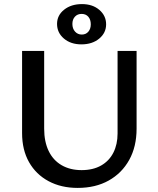

<svg xmlns="http://www.w3.org/2000/svg" viewBox="-20 -907 772 939"><path d="M360 12Q279 12 217.5 -21Q156 -54 122 -114Q88 -174 88 -256V-658H196V-278Q196 -214 218 -168.5Q240 -123 281.5 -99Q323 -75 379 -75Q435 -75 474.5 -97.5Q514 -120 534.5 -160.5Q555 -201 555 -254V-658H648V-278Q648 -190 612 -125Q576 -60 511.5 -24Q447 12 360 12ZM378 -690Q326 -690 292.5 -718.5Q259 -747 259 -790Q259 -832 293.5 -859.5Q328 -887 381 -887Q433 -887 466 -858.5Q499 -830 499 -788Q499 -746 465 -718Q431 -690 378 -690ZM380 -738Q400 -738 412 -752Q424 -766 424 -788Q424 -811 412 -825Q400 -839 379 -839Q359 -839 346.5 -825.5Q334 -812 334 -790Q334 -767 347 -752.5Q360 -738 380 -738Z"/></svg>

Font: Ysabeau Infant SemiBold
Style: Regular
Weight: 600
Designer: Christian Thalmann (Catharsis Fonts)
Version: Version 2.002; featfreeze: ss01,ss02,lnum